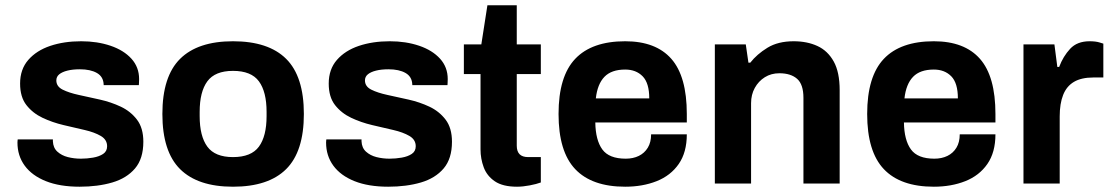

<svg xmlns="http://www.w3.org/2000/svg" viewBox="-20 -694 4208 726"><path d="M281 12Q206 12 153.5 -9Q101 -30 73.5 -67.5Q46 -105 46 -155Q46 -159 46.5 -163Q47 -167 47 -167H180V-160Q181 -135 197 -120.5Q213 -106 236.5 -100Q260 -94 286 -94Q309 -94 332 -98Q355 -102 370 -112Q385 -122 385 -141Q385 -166 361 -180Q337 -194 300 -202.5Q263 -211 220.5 -221Q178 -231 141 -248.5Q104 -266 80 -296.5Q56 -327 56 -378Q56 -432 87 -467.5Q118 -503 170 -520.5Q222 -538 287 -538Q348 -538 398 -521Q448 -504 477 -472Q506 -440 506 -395Q506 -387 505.5 -380Q505 -373 505 -372H372V-374Q371 -404 346.5 -418Q322 -432 282 -432Q255 -432 235 -427Q215 -422 204 -413Q193 -404 193 -390Q193 -367 217 -355Q241 -343 278 -335Q315 -327 357.5 -317.5Q400 -308 437 -290.5Q474 -273 498 -241.5Q522 -210 522 -158Q522 -94 490.5 -57Q459 -20 404.5 -4Q350 12 281 12Z M861 12Q728 12 661 -54.5Q594 -121 594 -263Q594 -405 661 -471.5Q728 -538 861 -538Q995 -538 1062 -471.5Q1129 -405 1129 -263Q1129 -121 1062 -54.5Q995 12 861 12ZM861 -100Q930 -100 959 -139.5Q988 -179 988 -255V-271Q988 -347 959 -386.5Q930 -426 861 -426Q793 -426 764 -386.5Q735 -347 735 -271V-255Q735 -179 764 -139.5Q793 -100 861 -100Z M1448 12Q1373 12 1320.5 -9Q1268 -30 1240.5 -67.5Q1213 -105 1213 -155Q1213 -159 1213.5 -163Q1214 -167 1214 -167H1347V-160Q1348 -135 1364 -120.5Q1380 -106 1403.5 -100Q1427 -94 1453 -94Q1476 -94 1499 -98Q1522 -102 1537 -112Q1552 -122 1552 -141Q1552 -166 1528 -180Q1504 -194 1467 -202.5Q1430 -211 1387.5 -221Q1345 -231 1308 -248.5Q1271 -266 1247 -296.5Q1223 -327 1223 -378Q1223 -432 1254 -467.5Q1285 -503 1337 -520.5Q1389 -538 1454 -538Q1515 -538 1565 -521Q1615 -504 1644 -472Q1673 -440 1673 -395Q1673 -387 1672.5 -380Q1672 -373 1672 -372H1539V-374Q1538 -404 1513.5 -418Q1489 -432 1449 -432Q1422 -432 1402 -427Q1382 -422 1371 -413Q1360 -404 1360 -390Q1360 -367 1384 -355Q1408 -343 1445 -335Q1482 -327 1524.5 -317.5Q1567 -308 1604 -290.5Q1641 -273 1665 -241.5Q1689 -210 1689 -158Q1689 -94 1657.5 -57Q1626 -20 1571.5 -4Q1517 12 1448 12Z M1935 12Q1881 12 1851 -8.5Q1821 -29 1809 -61.5Q1797 -94 1797 -129V-414H1734V-526H1800L1823 -674H1934V-526H2025V-414H1934V-143Q1934 -100 1977 -100H2025V-4Q2009 2 1983 7Q1957 12 1935 12Z M2344 12Q2218 12 2155 -54.5Q2092 -121 2092 -263Q2092 -405 2155 -471.5Q2218 -538 2344 -538Q2460 -538 2518.5 -471.5Q2577 -405 2577 -263V-231H2231Q2232 -164 2257.5 -129Q2283 -94 2346 -94Q2374 -94 2395.5 -104.5Q2417 -115 2429.5 -135.5Q2442 -156 2442 -186H2577Q2577 -118 2546.5 -74Q2516 -30 2463 -9Q2410 12 2344 12ZM2233 -322H2435Q2435 -380 2410 -405.5Q2385 -431 2344 -431Q2292 -431 2265.5 -403.5Q2239 -376 2233 -322Z M2683 0V-526H2800L2810 -457H2817Q2842 -489 2882 -513.5Q2922 -538 2981 -538Q3032 -538 3071 -520Q3110 -502 3132.5 -461.5Q3155 -421 3155 -353V0H3018V-324Q3018 -375 2994 -396Q2970 -417 2927 -417Q2896 -417 2872 -402Q2848 -387 2834 -361.5Q2820 -336 2820 -304V0Z M3511 12Q3385 12 3322 -54.5Q3259 -121 3259 -263Q3259 -405 3322 -471.5Q3385 -538 3511 -538Q3627 -538 3685.5 -471.5Q3744 -405 3744 -263V-231H3398Q3399 -164 3424.5 -129Q3450 -94 3513 -94Q3541 -94 3562.5 -104.5Q3584 -115 3596.5 -135.5Q3609 -156 3609 -186H3744Q3744 -118 3713.5 -74Q3683 -30 3630 -9Q3577 12 3511 12ZM3400 -322H3602Q3602 -380 3577 -405.5Q3552 -431 3511 -431Q3459 -431 3432.5 -403.5Q3406 -376 3400 -322Z M3850 0V-526H3967L3978 -441H3985Q4000 -481 4026.5 -509.5Q4053 -538 4100 -538Q4123 -538 4137.5 -533.5Q4152 -529 4152 -529V-401H4114Q4069 -401 4041 -384.5Q4013 -368 4000 -335Q3987 -302 3987 -254V0Z"/></svg>

Font: Archivo VF Beta
Style: Regular
Weight: 400
Designer: Hector Gatti
Foundry: Omnibus-Type
Version: Version 1.002